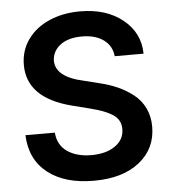

<svg xmlns="http://www.w3.org/2000/svg" viewBox="-53 -786 755 845"><g transform="rotate(-5 324.5 -363.0)"><path d="M594.2 -526.9H466.8Q461.9 -573.7 425.3 -599.9Q388.7 -626 330.1 -626Q269.5 -626 234.6 -599.4Q199.7 -572.8 198.2 -530.8Q198.2 -458 321.8 -431.2L390.1 -414.1Q433.6 -403.8 469.5 -387.7Q505.4 -371.6 536.9 -347.2Q568.4 -322.8 586.2 -286.1Q604 -249.5 604 -204.1Q604 -106.9 530 -47.9Q456.1 11.2 328.1 11.2Q199.7 11.2 124.5 -47.9Q49.3 -106.9 44.9 -214.8H174.8Q179.2 -159.2 220.9 -130.6Q262.7 -102.1 327.1 -102.1Q391.6 -102.1 431.9 -130.1Q472.2 -158.2 472.2 -205.1Q472.2 -226.1 463.1 -242.2Q454.1 -258.3 435.3 -270Q416.5 -281.7 394.8 -289.8Q373 -297.9 340.8 -306.2L258.8 -327.1Q64.9 -377 64.9 -522.9Q64.9 -586.4 99.9 -635.3Q134.8 -684.1 195.3 -710.4Q255.9 -736.8 332 -736.8Q446.8 -736.8 519.8 -678.2Q592.8 -619.6 594.2 -526.9Z"/></g></svg>

Font: Telcell.Market SemBd
Style: Regular
Weight: 600
Designer: Rasmus Andersson, Sedrak Mkrtchyan
Version: Version 3.019;git-0a5106e0b